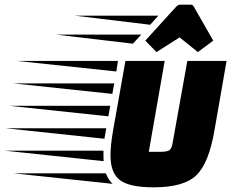

<svg xmlns="http://www.w3.org/2000/svg" viewBox="-242 -790 990 822"><path d="M205 -196 -219 -241H213ZM222 -292 -202 -337H230ZM239 -388 -185 -433H247ZM256 -484 -168 -529H263ZM201 -145V-125Q201 -108 202 -100L-222 -145ZM240 -3 -184 -48H211Q222 -20 240 -3ZM445 -140Q472 -140 482.5 -146.5Q493 -153 497 -178L560 -529H728L676 -231Q652 -91 598.5 -39.5Q545 12 416 12Q313 12 272 -18.5Q231 -49 231 -125Q231 -167 242 -231L295 -529H463L395 -140ZM530 -770H575Q583 -770 588 -761L671 -616L605 -567L527 -630L428 -567L380 -616L512 -761Q520 -770 530 -770ZM401 -684 78 -723H436ZM327 -603 -3 -642H363Z"/></svg>

Font: Faster One
Style: Regular
Weight: 400
Designer: Eduardo Rodriguez Tunni
Foundry: Eduardo Rodriguez Tunni
Version: Version 1.002